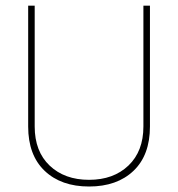

<svg xmlns="http://www.w3.org/2000/svg" viewBox="-20 -659 640 689"><path d="M494.6 -638.7H518.1V-205.1Q518.1 -102.1 459 -45.9Q399.9 10.3 299.6 10.3Q199.2 10.3 140.1 -46.1Q81.1 -102.5 81.1 -205.1V-638.7H104.5V-205.1Q104.5 -115.7 158.2 -64.7Q211.9 -13.7 299.6 -13.7Q387.2 -13.7 440.9 -64.9Q494.6 -116.2 494.6 -205.1Z"/></svg>

Font: Yantramanav Thin
Style: Regular
Weight: 250
Version: Version 1.001;PS 1.0;hotconv 1.0.72;makeotf.lib2.5.5900; ttf